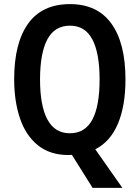

<svg xmlns="http://www.w3.org/2000/svg" viewBox="-20 -745 680 935"><path d="M591 -358Q591 -229 554 -142Q517 -55 444 -18L576 170H431L330 9Q327 9 322.5 9.5Q318 10 314 10Q223 10 164 -38Q105 -86 77 -169.5Q49 -253 49 -359Q49 -535 117 -630Q185 -725 321 -725Q454 -725 522.5 -630Q591 -535 591 -358ZM175 -358Q175 -230 211 -163Q247 -96 320 -96Q394 -96 429.5 -162Q465 -228 465 -358Q465 -487 429.5 -553.5Q394 -620 321 -620Q246 -620 210.5 -553Q175 -486 175 -358Z"/></svg>

Font: Noto Sans Georgian Condensed SemiBold
Style: Regular
Weight: 600
Width: 3
Designer: Monotype Design Team, Akaki Razmadze
Foundry: Google LLC
Version: Version 2.005; ttfautohint (v1.8.4.7-5d5b)